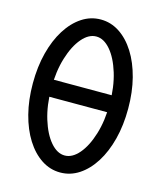

<svg xmlns="http://www.w3.org/2000/svg" viewBox="-121 -902 843 1004"><g transform="rotate(15 300.0 -400.0)"><path d="M300 14Q245 14 198 -17Q151 -48 116 -103.5Q81 -159 61.5 -234.5Q42 -310 42 -400Q42 -490 61.5 -565.5Q81 -641 116 -696.5Q151 -752 198 -783Q245 -814 300 -814Q355 -814 402 -783Q449 -752 484 -696.5Q519 -641 538.5 -565.5Q558 -490 558 -400Q558 -310 538.5 -234.5Q519 -159 484 -103.5Q449 -48 402 -17Q355 14 300 14ZM300 -78Q341 -78 377 -120Q413 -162 435.5 -235Q458 -308 458 -400Q458 -492 435.5 -565Q413 -638 377 -680Q341 -722 300 -722Q259 -722 223 -680Q187 -638 164.5 -565Q142 -492 142 -400Q142 -308 164.5 -235Q187 -162 223 -120Q259 -78 300 -78ZM90 -354V-446H515V-354Z"/></g></svg>

Font: Victor Mono
Style: Bold
Weight: 700
Monospace: yes
Designer: Rune Bjørnerås
Version: Version 1.561;gftools[0.9.30]